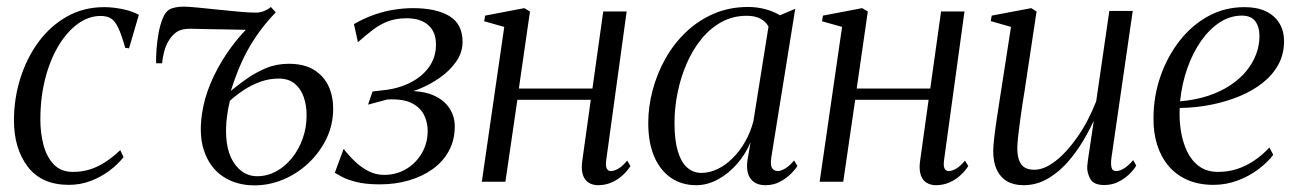

<svg xmlns="http://www.w3.org/2000/svg" viewBox="-20 -547 3904 578"><path d="M187.5 9.5Q105 9.5 63.5 -45.2Q22 -100 22 -184.5Q22 -249.5 41 -310.5Q60 -371.5 95.5 -420Q131 -468.5 181.2 -497Q231.5 -525.5 293.5 -525.5Q319 -525.5 347.8 -519.8Q376.5 -514 398 -502.5L368.5 -401.5L357 -403Q346 -442 336.2 -462.8Q326.5 -483.5 314.5 -491.2Q302.5 -499 283 -499Q247 -499 214.2 -475.2Q181.5 -451.5 156 -409Q130.5 -366.5 116 -309.8Q101.5 -253 101.5 -186.5Q101.5 -146.5 111 -110.5Q120.5 -74.5 142 -52Q163.5 -29.5 199.5 -29.5Q227 -29.5 250.8 -37Q274.5 -44.5 296.8 -59Q319 -73.5 342 -95L352 -74Q334 -51.5 308.5 -32.5Q283 -13.5 252.2 -2Q221.5 9.5 187.5 9.5Z M468 -356.5H450Q449.5 -374 451.2 -398.5Q453 -423 457.5 -447.8Q462 -472.5 469.8 -491.5Q477.5 -510.5 488.5 -517.5Q496.5 -522.5 508.2 -524.8Q520 -527 533 -527Q547.5 -527 575.2 -524.2Q603 -521.5 636 -518Q669 -514.5 699.5 -511.8Q730 -509 750.5 -509Q763 -509 775 -513.8Q787 -518.5 795.5 -526Q798 -523.5 800 -521Q802 -518.5 804.5 -516Q807 -513.5 810 -509.5Q766 -464.5 733 -409Q700 -353.5 675 -273.5Q695.5 -290.5 721.8 -309.2Q748 -328 780 -341.5Q812 -355 849 -355Q896 -355 925.5 -336.5Q955 -318 969 -287.8Q983 -257.5 983 -220.5Q983 -172 963 -130.2Q943 -88.5 909.2 -56.5Q875.5 -24.5 833.2 -6.8Q791 11 746 11Q691 11 650.8 -16Q610.5 -43 593.5 -95.5Q576.5 -148 591.5 -224Q600.5 -269.5 623.2 -317Q646 -364.5 677 -406.2Q708 -448 740 -476.5L735.5 -457Q723.5 -457 702.8 -457.5Q682 -458 658.2 -458.5Q634.5 -459 612.2 -459.2Q590 -459.5 573.8 -460Q557.5 -460.5 552.5 -460.5Q526.5 -460.5 512.2 -451Q498 -441.5 487 -423Q479 -410 474 -390.8Q469 -371.5 468 -356.5ZM754.5 -16.5Q784.5 -16.5 811.2 -31Q838 -45.5 858.5 -70.8Q879 -96 891 -129.2Q903 -162.5 903 -200Q903 -230.5 894 -255.8Q885 -281 866.5 -295.8Q848 -310.5 819 -310.5Q790.5 -310.5 763.5 -300.8Q736.5 -291 713.2 -275.5Q690 -260 672 -243.5Q665.5 -217 662.5 -189.5Q659.5 -162 661 -136Q663 -99.5 675.2 -73Q687.5 -46.5 707.8 -31.5Q728 -16.5 754.5 -16.5Z M1123.5 8Q1080 8 1051.5 0.5Q1023 -7 1007.8 -15.5Q992.5 -24 988 -27L1014.5 -99Q1029 -80 1047.5 -62Q1066 -44 1088.5 -32.2Q1111 -20.5 1136 -20.5Q1173 -20.5 1202.5 -38Q1232 -55.5 1249.5 -85.2Q1267 -115 1267.5 -151.5Q1268 -176.5 1257.2 -199.5Q1246.5 -222.5 1220.2 -236.2Q1194 -250 1146 -247.5L1088 -232L1101.5 -271.5L1130.5 -275Q1175.5 -279 1212.2 -296.8Q1249 -314.5 1270.8 -344.2Q1292.5 -374 1292.5 -413Q1292.5 -450.5 1269.5 -471.2Q1246.5 -492 1204 -492Q1173 -492 1149.2 -483.2Q1125.5 -474.5 1104.2 -458.5Q1083 -442.5 1057.5 -420L1045.5 -474.5Q1077 -492.5 1107.5 -503Q1138 -513.5 1167.2 -518Q1196.5 -522.5 1223 -522.5Q1293.5 -522.5 1333 -498.5Q1372.5 -474.5 1372.5 -421Q1372.5 -389.5 1353.8 -362.2Q1335 -335 1304.8 -313.5Q1274.5 -292 1238.8 -278Q1203 -264 1169.5 -259L1184.5 -271.5Q1238.5 -276.5 1275 -263.8Q1311.5 -251 1330.2 -225.2Q1349 -199.5 1349 -166.5Q1349 -125 1331.2 -92.5Q1313.5 -60 1282.2 -37.8Q1251 -15.5 1210.5 -3.8Q1170 8 1123.5 8Z M1805 -65Q1802.5 -46.5 1806.8 -39.2Q1811 -32 1818.5 -32Q1828.5 -32 1841 -39Q1853.5 -46 1868 -63.5L1878 -47Q1868.5 -32.5 1854.2 -19.2Q1840 -6 1821.2 2.2Q1802.5 10.5 1780.5 10.5Q1764.5 10.5 1752.5 3.2Q1740.5 -4 1735 -19.8Q1729.5 -35.5 1732.5 -60L1758.5 -246.5H1537.5L1501.5 0H1430.5L1498 -466L1437.5 -483L1440.5 -500L1558.5 -522.5L1575.5 -512.5L1542 -280.5H1763.5L1796 -512.5H1866.5Z M2302 -73.5Q2298.5 -50 2304.2 -41Q2310 -32 2322 -32Q2331 -32 2344.2 -40Q2357.5 -48 2370.5 -64L2380.5 -47.5Q2375.5 -38.5 2362 -24.8Q2348.5 -11 2328.8 -0.2Q2309 10.5 2284 10.5Q2255 10.5 2240.2 -8.2Q2225.5 -27 2230 -63.5L2239.5 -119Q2225 -83.5 2199.2 -54Q2173.5 -24.5 2141.5 -7Q2109.5 10.5 2076 10.5Q2032 10.5 1999.5 -12Q1967 -34.5 1949.2 -76.2Q1931.5 -118 1931.5 -177Q1931.5 -226 1944.8 -275.8Q1958 -325.5 1983.2 -370.5Q2008.5 -415.5 2045.2 -450.5Q2082 -485.5 2129 -505.8Q2176 -526 2232 -526Q2259 -526 2283.5 -519.5Q2308 -513 2328 -501L2374 -520.5ZM2293.5 -467Q2285.5 -482 2269 -490.8Q2252.5 -499.5 2228 -499.5Q2186.5 -499.5 2152.2 -480.8Q2118 -462 2091.5 -429.5Q2065 -397 2047 -355.2Q2029 -313.5 2019.8 -267.8Q2010.5 -222 2010.5 -176.5Q2010.5 -125.5 2020.5 -92Q2030.5 -58.5 2048.8 -42.5Q2067 -26.5 2091.5 -26.5Q2116 -26.5 2140 -38Q2164 -49.5 2185.2 -70.5Q2206.5 -91.5 2222.8 -119.8Q2239 -148 2248 -182Z M2822 -65Q2819.5 -46.5 2823.8 -39.2Q2828 -32 2835.5 -32Q2845.5 -32 2858 -39Q2870.5 -46 2885 -63.5L2895 -47Q2885.5 -32.5 2871.2 -19.2Q2857 -6 2838.2 2.2Q2819.5 10.5 2797.5 10.5Q2781.5 10.5 2769.5 3.2Q2757.5 -4 2752 -19.8Q2746.5 -35.5 2749.5 -60L2775.5 -246.5H2554.5L2518.5 0H2447.5L2515 -466L2454.5 -483L2457.5 -500L2575.5 -522.5L2592.5 -512.5L2559 -280.5H2780.5L2813 -512.5H2883.5Z M3061.5 10.5Q3032 10.5 3011.8 -1.2Q2991.5 -13 2980.8 -35.8Q2970 -58.5 2970 -93Q2970 -105 2973 -131.8Q2976 -158.5 2980.8 -189.8Q2985.5 -221 2989.5 -247Q2993.5 -273 2995 -282L3023.5 -466L2962.5 -483.5L2965.5 -500L3084.5 -522.5L3100.5 -512.5L3064.5 -274Q3062 -259 3058.2 -234.8Q3054.5 -210.5 3051 -184.5Q3047.5 -158.5 3045 -136Q3042.5 -113.5 3042.5 -101.5Q3042.5 -78.5 3048.2 -63.8Q3054 -49 3065.2 -42.5Q3076.5 -36 3094 -36Q3123.5 -36 3157.2 -62Q3191 -88 3223.5 -134.5Q3256 -181 3280 -242L3319.5 -514H3390L3326 -72.5Q3323.5 -54.5 3326 -43.2Q3328.5 -32 3340.5 -32Q3350.5 -32 3363.8 -40Q3377 -48 3391.5 -65L3400.5 -48.5Q3393.5 -36 3379.2 -22.2Q3365 -8.5 3346 0.8Q3327 10 3304 10Q3272.5 10 3262.2 -8.5Q3252 -27 3253 -46.5Q3253 -50 3255.2 -65.8Q3257.5 -81.5 3260.8 -103.2Q3264 -125 3267.2 -146Q3270.5 -167 3272.5 -181H3271.5Q3252.5 -140.5 3229.8 -105.8Q3207 -71 3180.8 -45Q3154.5 -19 3124.8 -4.2Q3095 10.5 3061.5 10.5Z M3813 -81Q3796.5 -59 3769 -38Q3741.5 -17 3706.5 -3.8Q3671.5 9.5 3633 9.5Q3588.5 9.5 3554.5 -5.5Q3520.5 -20.5 3497.8 -47.5Q3475 -74.5 3463.5 -111Q3452 -147.5 3452.5 -191Q3452.5 -256 3473 -315.8Q3493.5 -375.5 3530.2 -423Q3567 -470.5 3616.8 -498Q3666.5 -525.5 3726.5 -525.5Q3765 -525.5 3791.2 -512.8Q3817.5 -500 3831.5 -477Q3845.5 -454 3845.5 -422.5Q3845.5 -384 3828.5 -352.8Q3811.5 -321.5 3781.5 -297.8Q3751.5 -274 3711.8 -257.5Q3672 -241 3626.2 -231.8Q3580.5 -222.5 3531.5 -222Q3529.5 -187 3535 -152.8Q3540.5 -118.5 3554 -90.5Q3567.5 -62.5 3590.5 -46Q3613.5 -29.5 3647 -29.5Q3676 -29.5 3702.5 -37.8Q3729 -46 3754 -62.5Q3779 -79 3801.5 -103ZM3718.5 -500Q3683.5 -500 3652.2 -479.8Q3621 -459.5 3596 -424Q3571 -388.5 3554.5 -342Q3538 -295.5 3532.5 -242Q3579 -246 3616.8 -258.5Q3654.5 -271 3683.5 -290.2Q3712.5 -309.5 3732 -333.2Q3751.5 -357 3761.5 -383.8Q3771.5 -410.5 3771.5 -438Q3771.5 -466 3759 -483Q3746.5 -500 3718.5 -500Z"/></svg>

Font: Merriweather 120pt Light
Style: Italic
Weight: 300
Italic angle: -7.8°
Version: Version 2.101